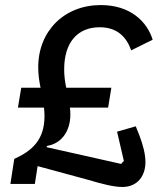

<svg xmlns="http://www.w3.org/2000/svg" viewBox="-20 -730 640 762"><path d="M465.9 12.1C525.2 12.1 557.2 -31.6 557.2 -86.3C557.2 -118.3 547.9 -154.1 533 -193.2L518.8 -228.7L444.6 -207.4L471.6 -91.3L460.6 -79.5L164.4 -146L166.9 -150.9C228 -161.2 259.2 -214.1 259.2 -274.9C259.2 -283.4 258.9 -294.4 257.5 -302.9H409.1L421.9 -381.7H242.9C237.9 -405.2 234.7 -428.3 234.7 -454.9C234.7 -561.1 287.3 -621.8 375.4 -621.8C446 -621.8 482.2 -582.4 500.7 -530.2L585.9 -572.4C563.9 -643.8 497.9 -709.9 380 -709.9C235.1 -709.9 131.7 -606.9 131.7 -463.1C131.7 -433.9 135.7 -407 141 -381.7H64.3L51.1 -302.9H154.5C155.9 -292.6 156.6 -281.2 156.6 -269.2C156.6 -175.8 108 -131.4 36.6 -99.4L21.3 0H118.3L129.3 -70.7L331 -16C380.7 -1.4 428.6 12.1 465.9 12.1Z"/></svg>

Font: Margiela Mono Italic Medium It
Style: Regular
Weight: 500
Designer: Mike Abbink, Paul van der Laan, Pieter van Rosmalen
Foundry: Bold Monday
Version: Version 2.003 2021